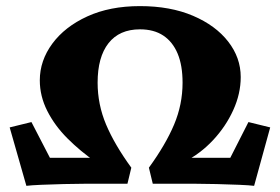

<svg xmlns="http://www.w3.org/2000/svg" viewBox="-20 -602 917 629"><path d="M66.4 6.8 11.7 -184.6 83 -202.1 143.6 -85H330.1L293.9 -71.3Q243.2 -106.4 201.2 -148.4Q159.2 -190.4 134.8 -238.8Q110.4 -287.1 110.4 -338.9Q110.4 -403.3 151.4 -459Q192.4 -514.6 266.1 -548.3Q339.8 -582 438.5 -582Q538.1 -582 612.3 -550.3Q686.5 -518.6 727.5 -465.8Q768.6 -413.1 768.6 -349.6Q768.6 -294.9 744.1 -241.2Q719.7 -187.5 678.2 -143.1Q636.7 -98.6 583 -71.3L547.9 -85H734.4L793.9 -202.1L865.2 -184.6L812.5 6.8Q797.9 4.9 763.2 3.4Q728.5 2 689.5 1Q650.4 0 622.1 0H480.5L467.8 -52.7Q522.5 -127.9 550.3 -193.8Q578.1 -259.8 578.1 -331.1Q578.1 -387.7 562 -426.3Q545.9 -464.8 515.1 -485.4Q484.4 -505.9 438.5 -505.9Q371.1 -505.9 335.4 -460.4Q299.8 -415 299.8 -331.1Q299.8 -259.8 327.6 -193.8Q355.5 -127.9 410.2 -52.7L397.5 0H255.9Q227.5 0 188.5 1Q149.4 2 115.2 3.4Q81.1 4.9 66.4 6.8Z"/></svg>

Font: Crimson Pro Black
Style: Regular
Weight: 900
Designer: Jacques Le Bailly
Foundry: Baron von Fonthausen
Version: Version 1.003